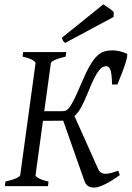

<svg xmlns="http://www.w3.org/2000/svg" viewBox="-20 -854 604 881"><path d="M529.8 -50.8Q511.2 -37.1 493.9 -26.4Q476.6 -15.6 461.4 -8.3Q446.3 -1 433.8 2.9Q421.4 6.8 412.6 6.8Q393.6 6.8 383.3 -1Q373 -8.8 368.7 -20L270 -300.3H264.6Q255.9 -300.3 243.7 -300Q231.4 -299.8 218.8 -299.8H177.2L143.1 -50.8Q142.1 -44.9 157 -36.4Q171.9 -27.8 202.6 -21L200.2 0H2.4L4.9 -21Q35.6 -27.8 53.7 -35.9Q71.8 -43.9 72.8 -50.8L143.1 -564Q144 -569.8 129.2 -578.6Q114.3 -587.4 83.5 -594.2L86.4 -615.2H284.2L281.2 -594.2Q250.5 -587.4 232.4 -579.1Q214.4 -570.8 213.4 -564L183.1 -343.8H262.7Q272.5 -343.8 280.3 -345.9Q288.1 -348.1 297.4 -359.6Q306.6 -371.1 319.1 -395.8Q331.5 -420.4 350.6 -465.3Q372.6 -518.1 390.4 -549.3Q408.2 -580.6 425 -596.9Q441.9 -613.3 459.5 -618.2Q477.1 -623 498.5 -623Q504.9 -623 512.9 -621.8Q521 -620.6 529.5 -618.7Q538.1 -616.7 546.4 -613.8Q554.7 -610.8 561.5 -607.9Q565.4 -606 563.2 -593.5Q561 -581.1 554.9 -561.5Q548.8 -542 539.1 -517.3Q529.3 -492.7 518.6 -466.3H494.1Q493.7 -492.7 491.7 -509Q489.7 -525.4 486.3 -534.4Q482.9 -543.5 477.8 -546.9Q472.7 -550.3 466.3 -550.3Q459 -550.3 450.7 -545.9Q442.4 -541.5 432.9 -529.1Q423.3 -516.6 412.1 -494.6Q400.9 -472.7 386.7 -437Q369.1 -392.6 354 -364.5Q338.9 -336.4 321.8 -321.3L430.7 -77.6Q439.5 -58.1 460.2 -56.6Q481 -55.2 522.5 -70.8ZM501.5 -776.4 279.3 -657.2Q272.5 -661.6 270 -666Q267.6 -670.4 263.2 -680.2L454.1 -834L465.3 -826.7Q471.7 -822.3 478.8 -817.4Q485.8 -812.5 492.2 -807.6Q498.5 -802.7 501.5 -799.3Z"/></svg>

Font: Gentium Plus Cyr
Style: Italic
Weight: 400
Italic angle: -8°
Designer: J. Victor Gaultney, Annie Olsen, Iska Routamaa, Becca Hirsbrunner
Foundry: SIL International
Version: Version 5.000